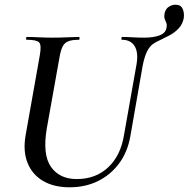

<svg xmlns="http://www.w3.org/2000/svg" viewBox="-20 -782 802 816"><path d="M586 -501 534 -203Q522 -135 485.5 -86.5Q449 -38 395.5 -12Q342 14 276 14Q209 14 163 -13Q117 -40 97 -90Q77 -140 89 -208L149 -546Q157 -590 146.5 -601.5Q136 -613 94 -613Q90 -613 91 -619Q92 -625 93 -625Q116 -625 144.5 -623.5Q173 -622 203 -622Q237 -622 266 -623.5Q295 -625 316 -625Q318 -625 318 -619Q318 -613 316 -613Q286 -613 270 -606.5Q254 -600 246 -584Q238 -568 233 -539L179 -237Q160 -125 196.5 -73Q233 -21 306 -21Q387 -21 440 -71Q493 -121 507 -208L560 -507Q569 -558 552.5 -585.5Q536 -613 498 -613Q495 -613 496 -619Q497 -625 498 -625Q520 -625 543 -623.5Q566 -622 593 -622Q634 -622 660 -632.5Q686 -643 688 -667Q690 -678 686.5 -685.5Q683 -693 680 -701.5Q677 -710 679 -723Q683 -744 697 -753Q711 -762 726 -762Q748 -762 756 -745Q764 -728 761 -705Q756 -679 739 -661Q722 -643 700 -631.5Q678 -620 657 -610Q643 -604 629.5 -594.5Q616 -585 605 -563.5Q594 -542 586 -501Z"/></svg>

Font: Cormorant SemiBold
Style: Italic
Weight: 600
Italic angle: -10°
Designer: Christian Thalmann (Catharsis Fonts)
Foundry: Catharsis Fonts
Version: Version 4.000